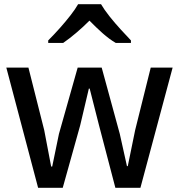

<svg xmlns="http://www.w3.org/2000/svg" viewBox="-20 -892 850 912"><path d="M161 0 10 -571H115L190 -274L223 -101H228L260 -256L349 -571H463L549 -256L583 -103H587L622 -274L696 -571H800L647 0H528L450 -298L406 -471H402L361 -297L278 0ZM209 -688V-700Q238 -729 265.5 -760Q293 -791 315.5 -820Q338 -849 351 -872H460Q475 -846 500.5 -814Q526 -782 553.5 -752Q581 -722 602 -700V-688H530Q499 -706 467 -734.5Q435 -763 405 -794Q374 -763 341.5 -735.5Q309 -708 280 -688Z"/></svg>

Font: Menbere
Style: Regular
Weight: 400
Designer: Aleme Tadesse
Foundry: Sorkin Type Co
Version: Version 1.000